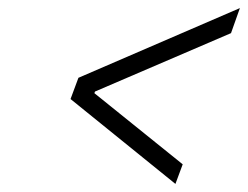

<svg xmlns="http://www.w3.org/2000/svg" viewBox="-20 -575 614 475"><path d="M573.5 -555 551.5 -493 215 -348.5 213.5 -344.5 432 -168.5 414 -120 154.5 -330 174 -382.5Z"/></svg>

Font: Libre Caslon Condensed
Style: Italic
Weight: 400
Italic angle: -22.583°
Designer: Pablo Impallari, Rodrigo Fuenzalida, Katja Schimmel, Ertekin Erdin
Foundry: Pablo Impallari, Rodrigo Fuenzalida
Version: Version 2.000;gftools[0.9.33]